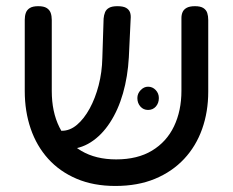

<svg xmlns="http://www.w3.org/2000/svg" viewBox="-20 -602 772 636"><path d="M362 14Q289.8 14 233.9 -9.8Q178 -33.5 139.6 -76Q101.2 -118.5 81.6 -175.9Q62 -233.2 62 -300.5V-536.8Q62 -549.2 65.6 -559.4Q69.2 -569.5 78.9 -575.5Q88.5 -581.5 106.8 -581.5Q125 -581.5 134.6 -575.5Q144.2 -569.5 147.9 -559.4Q151.5 -549.2 151.5 -535.8V-300.5Q151.5 -231.5 176.6 -180.9Q201.8 -130.2 249.6 -102.1Q297.5 -74 364.8 -74Q435.5 -74 483.6 -103.1Q531.8 -132.2 556.4 -183.6Q581 -235 581 -301.5V-542.5Q581 -553.2 584.8 -561.9Q588.5 -570.5 598.2 -576Q608 -581.5 625.8 -581.5Q644 -581.5 653.6 -575.4Q663.2 -569.2 666.5 -559.1Q669.8 -549 669.8 -535.8V-298.5Q669.8 -231.8 649.6 -174.9Q629.5 -118 589.9 -75.6Q550.2 -33.2 493.2 -9.6Q436.2 14 362 14ZM174.8 -107.5 159.8 -168.8H185.2Q211.5 -168.8 234.9 -188.5Q258.2 -208.2 276.9 -242.2Q295.5 -276.2 306.8 -319.5Q318 -362.8 319 -410.2L323.2 -540.5Q324.2 -552 328 -561.4Q331.8 -570.8 341.4 -576.1Q351 -581.5 369 -581.5Q388 -581.5 397.8 -575.9Q407.5 -570.2 410.8 -560.8Q414 -551.2 412.8 -539.2L406.8 -412.2Q403.2 -348.2 387.4 -292.9Q371.5 -237.5 344.2 -195.8Q317 -154 280.6 -130.8Q244.2 -107.5 199.2 -107.5ZM470.5 -237.8Q455 -237.8 445 -249.2Q435 -260.6 435 -277.2Q435 -292 445.9 -303.4Q456.8 -314.8 470.4 -314.8Q485.2 -314.8 495.7 -303.8Q506.2 -292.8 506.2 -277.2Q506.2 -260.5 496.3 -249.1Q486.3 -237.8 470.5 -237.8Z"/></svg>

Font: Fredoka Light
Style: Regular
Weight: 300
Designer: Ben Nathan
Foundry: Milena B. Brandão, Ben Nathan
Version: Version 2.001